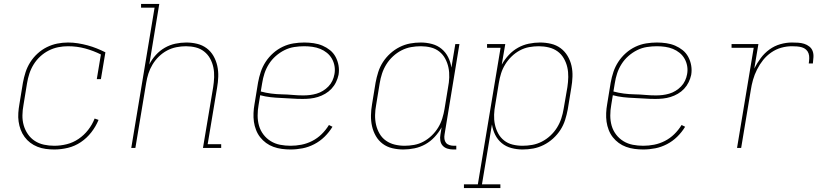

<svg xmlns="http://www.w3.org/2000/svg" viewBox="-20 -755 4240 980"><path d="M257 8Q235 8 213 5Q191 2 171 -6Q151 -14 134.5 -26.5Q118 -39 105.5 -56Q93 -73 85.5 -93Q78 -113 75 -134.5Q72 -156 73.5 -178.5Q75 -201 79 -223L97 -333Q102 -360 110.5 -386.5Q119 -413 134.5 -437.5Q150 -462 172 -482Q194 -502 219.5 -514.5Q245 -527 272 -532.5Q299 -538 327 -538Q353 -538 378 -534Q403 -530 427 -523.5Q451 -517 473.5 -508Q496 -499 518 -488L495 -351H474L495 -477Q457 -496 415 -507.5Q373 -519 327 -519Q302 -519 277 -514Q252 -509 228.5 -497Q205 -485 185.5 -467Q166 -449 152 -426.5Q138 -404 130 -379.5Q122 -355 118 -330L100 -220Q95 -194 94.5 -167Q94 -140 101 -115.5Q108 -91 122.5 -70Q137 -49 158 -35.5Q179 -22 204.5 -16.5Q230 -11 257 -11Q289 -11 321 -19Q353 -27 381 -46Q409 -65 430 -92Q451 -119 463 -150L483 -143Q469 -109 446 -79.5Q423 -50 392.5 -29.5Q362 -9 327 -0.5Q292 8 257 8Z M650 0 769 -716H700V-735H793L742 -426Q755 -452 775.5 -474.5Q796 -497 821.5 -511.5Q847 -526 875 -532Q903 -538 931 -538Q959 -538 986 -531.5Q1013 -525 1034.5 -509Q1056 -493 1069.5 -469.5Q1083 -446 1089 -419Q1095 -392 1094 -363.5Q1093 -335 1088 -307L1040 -19H1109V0H1016L1068 -310Q1072 -335 1073 -361Q1074 -387 1069 -411Q1064 -435 1052.5 -456Q1041 -477 1022 -492Q1003 -507 979 -513Q955 -519 929 -519Q905 -519 880 -514Q855 -509 832.5 -497Q810 -485 791 -466.5Q772 -448 758.5 -425.5Q745 -403 737.5 -379.5Q730 -356 726 -331L671 0Z M1463 8Q1441 8 1418.5 5Q1396 2 1375.5 -5.5Q1355 -13 1338 -25.5Q1321 -38 1308 -54.5Q1295 -71 1287 -91.5Q1279 -112 1276 -133.5Q1273 -155 1274 -178Q1275 -201 1279 -223L1297 -333Q1302 -361 1311 -388Q1320 -415 1336 -439.5Q1352 -464 1374.5 -484Q1397 -504 1423.5 -516.5Q1450 -529 1478 -533.5Q1506 -538 1533 -538Q1557 -538 1581 -534.5Q1605 -531 1626 -522Q1647 -513 1664.5 -499Q1682 -485 1693 -464.5Q1704 -444 1708 -420.5Q1712 -397 1708 -373Q1704 -354 1695 -335.5Q1686 -317 1672 -302Q1658 -287 1640 -276.5Q1622 -266 1602.5 -260Q1583 -254 1563.5 -252Q1544 -250 1525 -250Q1497 -250 1469.5 -252Q1442 -254 1414.5 -255Q1387 -256 1360.5 -259Q1334 -262 1308 -269L1300 -220Q1295 -193 1295 -165.5Q1295 -138 1302 -113.5Q1309 -89 1324.5 -68.5Q1340 -48 1362 -34.5Q1384 -21 1410 -16Q1436 -11 1463 -11Q1491 -11 1519 -16.5Q1547 -22 1573.5 -35.5Q1600 -49 1621.5 -70Q1643 -91 1659 -117L1677 -108Q1660 -80 1636.5 -57Q1613 -34 1584 -19Q1555 -4 1524.5 2Q1494 8 1463 8ZM1528 -268Q1545 -268 1562 -270Q1579 -272 1596 -277Q1613 -282 1628.5 -291.5Q1644 -301 1656.5 -314Q1669 -327 1676.5 -343Q1684 -359 1687 -376Q1691 -397 1687.5 -417.5Q1684 -438 1674 -455.5Q1664 -473 1648.5 -485.5Q1633 -498 1614.5 -505.5Q1596 -513 1575 -516Q1554 -519 1533 -519Q1508 -519 1482 -515Q1456 -511 1432 -499Q1408 -487 1387.5 -469Q1367 -451 1352.5 -428Q1338 -405 1330 -380.5Q1322 -356 1318 -330L1311 -288Q1337 -281 1364 -277.5Q1391 -274 1418.5 -273.5Q1446 -273 1473.5 -270.5Q1501 -268 1528 -268Z M2039 8Q2010 8 1982.5 1.5Q1955 -5 1933.5 -21Q1912 -37 1898.5 -60.5Q1885 -84 1879 -110.5Q1873 -137 1873.5 -166Q1874 -195 1879 -223L1897 -333Q1902 -360 1910.5 -387Q1919 -414 1934.5 -438Q1950 -462 1972 -482Q1994 -502 2020 -515Q2046 -528 2073 -533Q2100 -538 2128 -538Q2157 -538 2185 -530.5Q2213 -523 2234 -505.5Q2255 -488 2267.5 -463Q2280 -438 2284 -410L2304 -530H2325L2249 -68Q2247 -57 2248.5 -45.5Q2250 -34 2256.5 -26Q2263 -18 2274 -14.5Q2285 -11 2296 -11H2309V8H2293Q2278 8 2263.5 3.5Q2249 -1 2239.5 -11.5Q2230 -22 2227.5 -37.5Q2225 -53 2228 -68L2234 -105Q2219 -78 2198 -55.5Q2177 -33 2151 -18.5Q2125 -4 2096 2Q2067 8 2039 8ZM2045 -11Q2069 -11 2094 -15.5Q2119 -20 2142 -32.5Q2165 -45 2184 -63.5Q2203 -82 2216.5 -104Q2230 -126 2237.5 -150.5Q2245 -175 2249 -199L2267 -309Q2272 -334 2273 -360Q2274 -386 2269 -410Q2264 -434 2252.5 -455.5Q2241 -477 2222 -492Q2203 -507 2178.5 -513Q2154 -519 2128 -519Q2103 -519 2078 -514.5Q2053 -510 2029.5 -498Q2006 -486 1986 -467.5Q1966 -449 1952 -426.5Q1938 -404 1930 -379.5Q1922 -355 1918 -330L1900 -220Q1895 -194 1894.5 -168Q1894 -142 1899.5 -118Q1905 -94 1917.5 -72.5Q1930 -51 1950 -37Q1970 -23 1994.5 -17Q2019 -11 2045 -11Z M2348 205V186H2419L2535 -511H2466V-530H2559L2541 -425Q2556 -452 2577 -474.5Q2598 -497 2624 -511.5Q2650 -526 2679 -532Q2708 -538 2736 -538Q2765 -538 2792.5 -531.5Q2820 -525 2841.5 -509Q2863 -493 2877 -469.5Q2891 -446 2897 -419.5Q2903 -393 2902 -364Q2901 -335 2896 -307L2878 -197Q2873 -170 2864.5 -143Q2856 -116 2840.5 -92Q2825 -68 2803 -48Q2781 -28 2755 -15Q2729 -2 2702 3Q2675 8 2647 8Q2618 8 2590 0.5Q2562 -7 2541 -24.5Q2520 -42 2507.5 -67Q2495 -92 2491 -120L2440 186H2534V205ZM2647 -11Q2672 -11 2697 -15.5Q2722 -20 2745.5 -32Q2769 -44 2789 -62.5Q2809 -81 2823 -103.5Q2837 -126 2845 -150.5Q2853 -175 2857 -200L2876 -310Q2880 -336 2880.5 -362Q2881 -388 2875.5 -412Q2870 -436 2857.5 -457.5Q2845 -479 2825.5 -493Q2806 -507 2781 -513Q2756 -519 2730 -519Q2706 -519 2681 -514.5Q2656 -510 2633 -497.5Q2610 -485 2591 -466.5Q2572 -448 2558.5 -426Q2545 -404 2537.5 -380Q2530 -356 2526 -331L2508 -221Q2503 -196 2502 -170Q2501 -144 2506 -120Q2511 -96 2522.5 -74.5Q2534 -53 2553 -38Q2572 -23 2596.5 -17Q2621 -11 2647 -11Z M3263 8Q3241 8 3218.5 5Q3196 2 3175.5 -5.5Q3155 -13 3138 -25.5Q3121 -38 3108 -54.5Q3095 -71 3087 -91.5Q3079 -112 3076 -133.5Q3073 -155 3074 -178Q3075 -201 3079 -223L3097 -333Q3102 -361 3111 -388Q3120 -415 3136 -439.5Q3152 -464 3174.5 -484Q3197 -504 3223.5 -516.5Q3250 -529 3278 -533.5Q3306 -538 3333 -538Q3357 -538 3381 -534.5Q3405 -531 3426 -522Q3447 -513 3464.5 -499Q3482 -485 3493 -464.5Q3504 -444 3508 -420.5Q3512 -397 3508 -373Q3504 -354 3495 -335.5Q3486 -317 3472 -302Q3458 -287 3440 -276.5Q3422 -266 3402.5 -260Q3383 -254 3363.5 -252Q3344 -250 3325 -250Q3297 -250 3269.5 -252Q3242 -254 3214.5 -255Q3187 -256 3160.5 -259Q3134 -262 3108 -269L3100 -220Q3095 -193 3095 -165.5Q3095 -138 3102 -113.5Q3109 -89 3124.5 -68.5Q3140 -48 3162 -34.5Q3184 -21 3210 -16Q3236 -11 3263 -11Q3291 -11 3319 -16.5Q3347 -22 3373.5 -35.5Q3400 -49 3421.5 -70Q3443 -91 3459 -117L3477 -108Q3460 -80 3436.5 -57Q3413 -34 3384 -19Q3355 -4 3324.5 2Q3294 8 3263 8ZM3328 -268Q3345 -268 3362 -270Q3379 -272 3396 -277Q3413 -282 3428.5 -291.5Q3444 -301 3456.5 -314Q3469 -327 3476.5 -343Q3484 -359 3487 -376Q3491 -397 3487.5 -417.5Q3484 -438 3474 -455.5Q3464 -473 3448.5 -485.5Q3433 -498 3414.5 -505.5Q3396 -513 3375 -516Q3354 -519 3333 -519Q3308 -519 3282 -515Q3256 -511 3232 -499Q3208 -487 3187.5 -469Q3167 -451 3152.5 -428Q3138 -405 3130 -380.5Q3122 -356 3118 -330L3111 -288Q3137 -281 3164 -277.5Q3191 -274 3218.5 -273.5Q3246 -273 3273.5 -270.5Q3301 -268 3328 -268Z M3742 0 3827 -511H3714V-530H3851L3830 -405Q3844 -433 3863 -458.5Q3882 -484 3907.5 -502.5Q3933 -521 3963 -529.5Q3993 -538 4022 -538Q4038 -538 4054 -537Q4070 -536 4084.5 -531.5Q4099 -527 4111 -517.5Q4123 -508 4128 -494Q4133 -480 4132 -463.5Q4131 -447 4129 -431H4108Q4110 -444 4110.5 -457.5Q4111 -471 4107 -482.5Q4103 -494 4094 -502Q4085 -510 4073 -513.5Q4061 -517 4048 -518Q4035 -519 4022 -519Q3995 -519 3968 -511.5Q3941 -504 3917 -487.5Q3893 -471 3875 -448.5Q3857 -426 3844 -400Q3831 -374 3823.5 -347.5Q3816 -321 3812 -294L3763 0Z"/></svg>

Font: Iosevka Slab Thin Extended
Style: Italic
Weight: 100
Width: 7
Italic angle: -9°
Monospace: yes
Designer: Belleve Invis
Foundry: Belleve Invis
Version: Version 11.1.0; ttfautohint (v1.8.3)